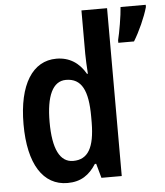

<svg xmlns="http://www.w3.org/2000/svg" viewBox="-54 -808 746 866"><g transform="rotate(-5 319.0 -375.0)"><path d="M217 10C278 10 316 -17 347 -65H353L371 0H463V-760H347V-563C347 -539 349 -506 351 -473H347C318 -524 274 -553 215 -553C108 -553 42 -452 42 -271C42 -90 107 10 217 10ZM638 -750V-760H524C522 -723 508 -642 500 -612V-600H571C597 -642 625 -704 638 -750ZM251 -87C191 -87 160 -149 160 -271C160 -389 190 -454 250 -454C321 -454 349 -397 349 -279V-252C348 -140 319 -87 251 -87Z"/></g></svg>

Font: Noto Sans Ethiopic Cond SemBd
Style: Regular
Weight: 600
Width: 3
Designer: Monotype Design Team
Foundry: Monotype Imaging Inc.
Version: Version 2.102